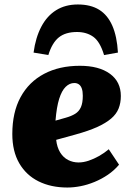

<svg xmlns="http://www.w3.org/2000/svg" viewBox="-20 -824 592 858"><path d="M337 -530Q422 -530 471 -494.5Q520 -459 520 -395Q520 -364 510 -339Q500 -314 476.5 -294Q453 -274 414.5 -256.5Q376 -239 318 -223L231 -199Q235 -165 249 -142.5Q263 -120 284.5 -109Q306 -98 331 -98Q353 -98 376.5 -106Q400 -114 423 -127Q446 -140 466 -157L512 -88Q490 -62 462 -43Q434 -24 402.5 -11Q371 2 340 8Q309 14 281 14Q208 14 152.5 -13.5Q97 -41 66 -94.5Q35 -148 35 -225Q35 -322 72 -390Q109 -458 177 -494Q245 -530 337 -530ZM350 -396Q350 -416 345.5 -428.5Q341 -441 332.5 -447Q324 -453 312 -453Q291 -453 273.5 -436Q256 -419 244.5 -382.5Q233 -346 228 -285L274 -298Q299 -305 316 -315.5Q333 -326 341.5 -345Q350 -364 350 -396ZM328 -804Q385 -804 423 -780.5Q461 -757 482 -709Q503 -661 507 -589L445 -578Q427 -638 397 -659.5Q367 -681 324 -681Q273 -681 243 -657Q213 -633 196 -578L130 -589Q139 -656 164.5 -704.5Q190 -753 231 -778.5Q272 -804 328 -804Z"/></svg>

Font: Literata 18pt ExtraBold
Style: Italic
Weight: 800
Italic angle: -2°
Designer: Latin by Veronika Burian and Jose Scaglione. Greek by Irene Vlachou. Cyrillic by Vera Evstafieva
Foundry: TypeTogether
Version: Version 3.103;gftools[0.9.29]